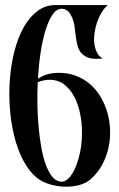

<svg xmlns="http://www.w3.org/2000/svg" viewBox="-20 -721 464 748"><path d="M195.8 -701.2H399.9Q386.2 -689.5 375.5 -671.6Q364.7 -653.8 357.9 -633.3Q351.1 -612.8 348.1 -591.3Q345.2 -569.8 347.7 -550.5Q350.1 -531.2 357.9 -516.1Q365.7 -501 379.9 -493.2Q347.7 -489.3 328.1 -495.1Q308.6 -501 297.6 -513.2Q286.6 -525.4 282.2 -542.5Q277.8 -559.6 275.4 -578.6Q272.9 -597.7 270.5 -616.7Q268.1 -635.7 261.2 -651.9Q258.8 -657.7 255.1 -664.1Q251.5 -670.4 246.6 -675.5Q241.7 -680.7 235.1 -683.8Q228.5 -687 220.2 -687Q200.7 -687 185.1 -664.6Q169.4 -642.1 157.7 -604.5Q146 -566.9 138.4 -517.6Q130.9 -468.3 127.9 -414.1Q142.1 -423.8 159.7 -429.9Q177.2 -436 199.2 -437Q239.3 -439 272 -427.2Q304.7 -415.5 329.8 -394Q355 -372.6 372.3 -343Q389.6 -313.5 398.9 -280Q408.2 -246.6 408.9 -210.7Q409.7 -174.8 401.6 -140.9Q393.6 -106.9 376.5 -76.4Q359.4 -45.9 333 -22.9Q315.4 -7.3 290.5 -0.5Q265.6 6.3 238.3 6.3Q206.1 6.3 175 -2.7Q144 -11.7 123 -28.8Q92.3 -54.2 70.3 -96.4Q48.3 -138.7 35.4 -190.9Q22.5 -243.2 18.3 -301Q14.2 -358.9 18.8 -415.5Q23.4 -472.2 36.9 -523.9Q50.3 -575.7 72.5 -615Q94.7 -654.3 125.5 -677.7Q156.2 -701.2 195.8 -701.2ZM211.9 -14.2Q225.1 -11.2 236.1 -17.8Q247.1 -24.4 256.1 -36.6Q265.1 -48.8 272.2 -64.9Q279.3 -81.1 284.2 -97.2Q289.1 -113.3 292 -127.7Q294.9 -142.1 295.9 -150.9Q302.2 -198.2 297.4 -244.6Q292.5 -291 277.1 -327.9Q261.7 -364.7 235.6 -387.5Q209.5 -410.2 173.3 -410.2Q151.4 -410.2 127 -400.9Q125 -357.4 125.7 -312.5Q126.5 -267.6 130.4 -225.8Q134.3 -184.1 140.9 -147Q147.5 -109.9 157.7 -81.5Q168 -53.2 181.4 -35.4Q194.8 -17.6 211.9 -14.2Z"/></svg>

Font: 003 KoZ KJR
Style: Regular
Weight: 400
Designer: Ko Z, Min Khaing
Foundry: Your Own Font Foundry
Version: Version 2.50;March 29, 2020;